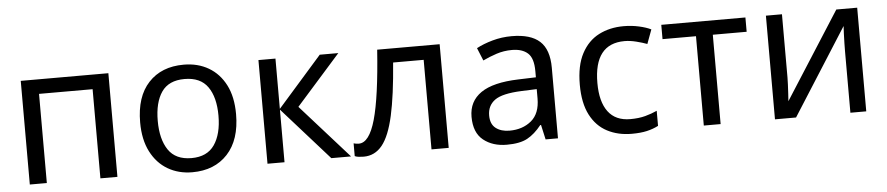

<svg xmlns="http://www.w3.org/2000/svg" viewBox="-37 -763 4571 989"><g transform="rotate(-5 2248.0 -268.0)"><path d="M538 -536V0H450V-461H173V0H85V-536Z M1175 -269Q1175 -136 1107.5 -63Q1040 10 925 10Q854 10 798.5 -22.5Q743 -55 711 -117.5Q679 -180 679 -269Q679 -402 746 -474Q813 -546 928 -546Q1001 -546 1056.5 -513.5Q1112 -481 1143.5 -419.5Q1175 -358 1175 -269ZM770 -269Q770 -174 807.5 -118.5Q845 -63 927 -63Q1008 -63 1046 -118.5Q1084 -174 1084 -269Q1084 -364 1046 -418Q1008 -472 926 -472Q844 -472 807 -418Q770 -364 770 -269Z M1631 -536H1727L1498 -278L1746 0H1644L1402 -272V0H1314V-536H1402V-276Z M2251 0H2162V-463H2004Q1991 -294 1968 -190.5Q1945 -87 1907 -40Q1869 7 1811 7Q1798 7 1785.5 5.5Q1773 4 1765 0V-66Q1771 -64 1778 -63Q1785 -62 1792 -62Q1846 -62 1878.5 -177Q1911 -292 1928 -536H2251Z M2624 -545Q2722 -545 2769 -502Q2816 -459 2816 -365V0H2752L2735 -76H2731Q2696 -32 2657.5 -11Q2619 10 2551 10Q2478 10 2430 -28.5Q2382 -67 2382 -149Q2382 -229 2445 -272.5Q2508 -316 2639 -320L2730 -323V-355Q2730 -422 2701 -448Q2672 -474 2619 -474Q2577 -474 2539 -461.5Q2501 -449 2468 -433L2441 -499Q2476 -518 2524 -531.5Q2572 -545 2624 -545ZM2729 -262 2650 -259Q2550 -255 2511.5 -227Q2473 -199 2473 -148Q2473 -103 2500.5 -82Q2528 -61 2571 -61Q2639 -61 2684 -98.5Q2729 -136 2729 -214Z M3197 10Q3126 10 3070.5 -19Q3015 -48 2983.5 -109Q2952 -170 2952 -265Q2952 -364 2985 -426Q3018 -488 3074.5 -517Q3131 -546 3203 -546Q3244 -546 3282 -537.5Q3320 -529 3344 -517L3317 -444Q3293 -453 3261 -461Q3229 -469 3201 -469Q3043 -469 3043 -266Q3043 -169 3081.5 -117.5Q3120 -66 3196 -66Q3240 -66 3273.5 -75Q3307 -84 3335 -97V-19Q3308 -5 3275.5 2.5Q3243 10 3197 10Z M3832 -462H3657V0H3570V-462H3397V-536H3832Z M4021 -536V-209Q4021 -197 4020 -173Q4019 -149 4017.5 -125Q4016 -101 4015 -87L4302 -536H4410V0H4328V-316Q4328 -332 4328.5 -358Q4329 -384 4330 -409.5Q4331 -435 4332 -448L4047 0H3938V-536Z"/></g></svg>

Font: Noto IKEA Latin
Style: Regular
Weight: 400
Designer: Monotype Design Team
Foundry: Monotype Imaging Inc.
Version: Version 1.0